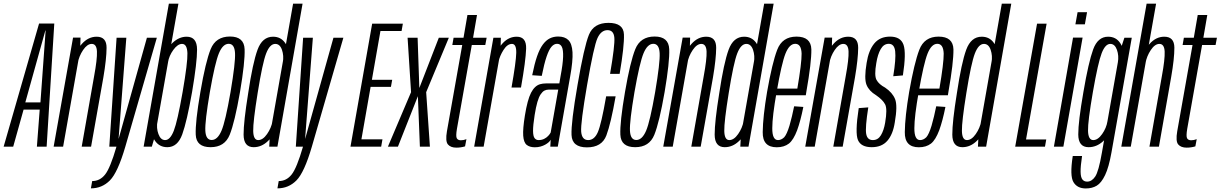

<svg xmlns="http://www.w3.org/2000/svg" viewBox="-55 -805 6700 1054"><path d="M-35 0H17.5L74.5 -203.5H163L147.5 0H201L243 -676H159.5ZM84 -243 194 -637.5H195.5L167 -243Z M239.5 0H291.5L385 -528.5L387 -598.5H346ZM393.5 0H445L512.5 -380.5Q529.5 -481 530 -542.2Q530.5 -603.5 475.5 -603.5Q429.5 -603.5 394.2 -563.8Q359 -524 350 -473.5L371.5 -457Q378.5 -497 401.2 -530.5Q424 -564 448.5 -564Q475.5 -564 477.2 -522.2Q479 -480.5 461.5 -386Z M545 0H633L806 -598H751.5L596.5 -44H596L638.5 -598H585ZM444 229Q505 229 548.2 185.5Q591.5 142 633 0L584.5 -0.5Q550.5 117 522 153Q493.5 189 451 189Z M733.5 0H778.5L796 -59.5L924.5 -785H872ZM863.5 3Q920 3 945.5 -67.5Q971 -138 999.5 -300.5Q1027 -463 1026.8 -533.2Q1026.5 -603.5 969.5 -603.5Q927.5 -603.5 892 -569.5Q856.5 -535.5 849.5 -491.5L867 -462Q873 -499 896.8 -531.5Q920.5 -564 944.5 -564Q972 -564 973.8 -513Q975.5 -462 947.5 -300Q919 -138 899 -87Q879 -36 851.5 -36Q827 -36 814.8 -69Q802.5 -102 809.5 -139.5L781 -108.5Q772.5 -64.5 796.8 -30.8Q821 3 863.5 3Z M1101 3Q1178.5 3 1206 -65.2Q1233.5 -133.5 1262.5 -300Q1290.5 -465.5 1287.8 -535Q1285 -604.5 1207.5 -604.5Q1129.5 -604.5 1101.5 -535.2Q1073.5 -466 1045 -300Q1016.5 -134 1019.5 -65.5Q1022.5 3 1101 3ZM1107 -36.5Q1075 -36.5 1072.2 -87Q1069.5 -137.5 1097 -299.5Q1125.5 -462 1147 -513.2Q1168.5 -564.5 1200.5 -564.5Q1232.5 -564.5 1235.2 -513.5Q1238 -462.5 1210.5 -299.5Q1182.5 -138 1160.8 -87.2Q1139 -36.5 1107 -36.5Z M1423 0H1468L1606 -785H1554L1426 -59.5ZM1337.5 3Q1381 3 1416 -30.8Q1451 -64.5 1459 -108.5L1441 -139.5Q1434 -102 1411 -69Q1388 -36 1362.5 -36Q1336 -36 1335 -86.2Q1334 -136.5 1359.5 -295Q1386 -460 1406.2 -512Q1426.5 -564 1456 -564Q1481.5 -564 1492.8 -531.5Q1504 -499 1497.5 -462L1526 -491.5Q1534 -535.5 1510.2 -569.5Q1486.5 -603.5 1444 -603.5Q1385 -603.5 1358.8 -532Q1332.5 -460.5 1307.5 -294Q1282 -135.5 1282.2 -66.2Q1282.5 3 1337.5 3Z M1569 0H1657L1830 -598H1775.5L1620.5 -44H1620L1662.5 -598H1609ZM1468 229Q1529 229 1572.2 185.5Q1615.5 142 1657 0L1608.5 -0.5Q1574.5 117 1546 153Q1517.5 189 1475 189Z M1869 0H2037.5L2044.5 -40H1929L1979.5 -328H2091L2098 -367H1986.5L2033.5 -635H2149.5L2156.5 -675H1988Z M2074.5 0H2129.5L2239 -277L2250 0H2305L2284.5 -299L2409 -598H2354L2247 -322L2237.5 -598H2182.5L2201.5 -299Z M2450.5 5.5Q2474.5 5.5 2498 -1.5L2505.5 -41Q2490 -35 2475 -35Q2458.5 -35 2452.5 -46.2Q2446.5 -57.5 2453.5 -98.5L2535 -558H2609L2616.5 -598H2542L2563.5 -722.5H2511L2489.5 -598H2435L2428 -558H2482.5L2398.5 -84.5Q2389 -29.5 2404 -12Q2419 5.5 2450.5 5.5Z M2753 -324.5H2805Q2831 -471.5 2833.2 -537.5Q2835.5 -603.5 2781.5 -603.5Q2738.5 -603.5 2705.8 -569Q2673 -534.5 2664 -481.5L2682 -466.5Q2688 -497.5 2709 -530.8Q2730 -564 2755.5 -564Q2780 -564 2779 -515Q2778 -466 2753 -324.5ZM2548 0H2600L2692.5 -522L2694.5 -598H2653.5Z M2881 3.5Q2898 3.5 2912.2 -0.5Q2926.5 -4.5 2937.8 -10.8Q2949 -17 2956.8 -24Q2964.5 -31 2968 -38L2966 0H3007L3075 -385.5Q3090.5 -471 3087.8 -518.2Q3085 -565.5 3065.2 -585Q3045.5 -604.5 3009 -604.5Q2983.5 -604.5 2963 -594.2Q2942.5 -584 2925 -560.5Q2907.5 -537 2893.2 -495.8Q2879 -454.5 2866.5 -392L2919 -388.5Q2932.5 -456 2945.5 -494.2Q2958.5 -532.5 2972.5 -548.5Q2986.5 -564.5 3003 -564.5Q3021 -564.5 3029.2 -548Q3037.5 -531.5 3036.2 -492.5Q3035 -453.5 3022 -385.5L3015.5 -347H2941.5Q2925 -347 2910 -342.8Q2895 -338.5 2882.8 -327Q2870.5 -315.5 2860.2 -295.8Q2850 -276 2841.8 -245.2Q2833.5 -214.5 2826.5 -171Q2814.5 -97 2817.2 -59.8Q2820 -22.5 2836.5 -9.5Q2853 3.5 2881 3.5ZM2901.5 -36Q2888 -36 2879.8 -46.5Q2871.5 -57 2871.2 -86.5Q2871 -116 2880 -173.5Q2887 -217.5 2895 -245Q2903 -272.5 2913 -287.2Q2923 -302 2933.5 -307.5Q2944 -313 2956 -313H3009.5L2968 -77.5Q2963.5 -68.5 2954.2 -58.8Q2945 -49 2931.8 -42.5Q2918.5 -36 2901.5 -36Z M3167 4Q3249 4 3273.8 -61.8Q3298.5 -127.5 3324.5 -276H3272.5Q3246 -123.5 3227 -79.8Q3208 -36 3174 -36Q3139.5 -36 3135.5 -81.5Q3131.5 -127 3168 -339Q3205 -552.5 3225 -596Q3245 -639.5 3280 -639.5Q3314 -639.5 3317.5 -598Q3321 -556.5 3294 -399.5H3346.5Q3372.5 -552 3370.2 -615.8Q3368 -679.5 3285.5 -679.5Q3204.5 -679.5 3178 -614.2Q3151.5 -549 3115.5 -339Q3079.5 -131.5 3082.5 -63.8Q3085.5 4 3167 4Z M3432 3Q3509.5 3 3537 -65.2Q3564.5 -133.5 3593.5 -300Q3621.5 -465.5 3618.8 -535Q3616 -604.5 3538.5 -604.5Q3460.5 -604.5 3432.5 -535.2Q3404.5 -466 3376 -300Q3347.5 -134 3350.5 -65.5Q3353.5 3 3432 3ZM3438 -36.5Q3406 -36.5 3403.2 -87Q3400.5 -137.5 3428 -299.5Q3456.5 -462 3478 -513.2Q3499.5 -564.5 3531.5 -564.5Q3563.5 -564.5 3566.2 -513.5Q3569 -462.5 3541.5 -299.5Q3513.5 -138 3491.8 -87.2Q3470 -36.5 3438 -36.5Z M3586 0H3638L3731.5 -528.5L3733.5 -598.5H3692.5ZM3740 0H3791.5L3859 -380.5Q3876 -481 3876.5 -542.2Q3877 -603.5 3822 -603.5Q3776 -603.5 3740.8 -563.8Q3705.5 -524 3696.5 -473.5L3718 -457Q3725 -497 3747.8 -530.5Q3770.5 -564 3795 -564Q3822 -564 3823.8 -522.2Q3825.5 -480.5 3808 -386Z M4009 0H4054L4192 -785H4140L4012 -59.5ZM3923.5 3Q3967 3 4002 -30.8Q4037 -64.5 4045 -108.5L4027 -139.5Q4020 -102 3997 -69Q3974 -36 3948.5 -36Q3922 -36 3921 -86.2Q3920 -136.5 3945.5 -295Q3972 -460 3992.2 -512Q4012.5 -564 4042 -564Q4067.5 -564 4078.8 -531.5Q4090 -499 4083.5 -462L4112 -491.5Q4120 -535.5 4096.2 -569.5Q4072.5 -603.5 4030 -603.5Q3971 -603.5 3944.8 -532Q3918.5 -460.5 3893.5 -294Q3868 -135.5 3868.2 -66.2Q3868.5 3 3923.5 3Z M4209 3.5 4216 -36Q4184 -36 4184.5 -101.5Q4184.5 -166 4208.5 -301Q4235.5 -456.5 4257 -511Q4278.5 -564.5 4310.5 -564.5Q4343.5 -564.5 4345.5 -511Q4346 -459 4322 -318.5H4204.5L4198.5 -282H4368.5Q4370.5 -292 4371.5 -301Q4400 -463 4399 -534Q4397 -604 4317.5 -604Q4239 -604 4211.5 -531.5Q4184 -459.5 4156 -301Q4133 -164.5 4132 -80Q4130.5 3.5 4209 3.5ZM4216 -36 4209 3.5Q4249.5 3.5 4276 -17Q4301 -37 4321 -90Q4340 -142.5 4355 -218L4304.5 -221.5Q4293 -164 4279 -115.5Q4264.5 -67.5 4250 -51.5Q4234 -36 4216 -36Z M4365.5 0H4417.5L4511 -528.5L4513 -598.5H4472ZM4519.5 0H4571L4638.5 -380.5Q4655.5 -481 4656 -542.2Q4656.5 -603.5 4601.5 -603.5Q4555.5 -603.5 4520.2 -563.8Q4485 -524 4476 -473.5L4497.5 -457Q4504.5 -497 4527.2 -530.5Q4550 -564 4574.5 -564Q4601.5 -564 4603.2 -522.2Q4605 -480.5 4587.5 -386Z M4730.5 3Q4785.5 3 4816.2 -32.2Q4847 -67.5 4857 -133Q4873 -224.5 4858.8 -260.5Q4844.5 -296.5 4804 -324Q4770 -342 4756.8 -366.2Q4743.5 -390.5 4755.5 -458.5Q4763 -506.5 4779.8 -535.5Q4796.5 -564.5 4824 -564.5Q4854.5 -564.5 4859.2 -523.5Q4864 -482.5 4848.5 -386.5L4901.5 -391Q4920.5 -514 4905 -559Q4889.5 -604 4831 -604Q4775 -604 4744 -565.8Q4713 -527.5 4702.5 -460Q4688 -373.5 4701.8 -339.5Q4715.5 -305.5 4754 -282.5Q4791 -257 4804 -232Q4817 -207 4804 -131Q4797 -89.5 4781 -62.8Q4765 -36 4736.5 -36Q4706 -36 4700 -70.2Q4694 -104.5 4711.5 -215.5L4659 -211.5Q4638 -74.5 4655 -35.8Q4672 3 4730.5 3Z M4989 3.5 4996 -36Q4964 -36 4964.5 -101.5Q4964.5 -166 4988.5 -301Q5015.5 -456.5 5037 -511Q5058.5 -564.5 5090.5 -564.5Q5123.5 -564.5 5125.5 -511Q5126 -459 5102 -318.5H4984.5L4978.5 -282H5148.5Q5150.5 -292 5151.5 -301Q5180 -463 5179 -534Q5177 -604 5097.5 -604Q5019 -604 4991.5 -531.5Q4964 -459.5 4936 -301Q4913 -164.5 4912 -80Q4910.5 3.5 4989 3.5ZM4996 -36 4989 3.5Q5029.5 3.5 5056 -17Q5081 -37 5101 -90Q5120 -142.5 5135 -218L5084.5 -221.5Q5073 -164 5059 -115.5Q5044.5 -67.5 5030 -51.5Q5014 -36 4996 -36Z M5313.5 0H5358.5L5496.5 -785H5444.5L5316.5 -59.5ZM5228 3Q5271.5 3 5306.5 -30.8Q5341.5 -64.5 5349.5 -108.5L5331.5 -139.5Q5324.5 -102 5301.5 -69Q5278.5 -36 5253 -36Q5226.5 -36 5225.5 -86.2Q5224.5 -136.5 5250 -295Q5276.5 -460 5296.8 -512Q5317 -564 5346.5 -564Q5372 -564 5383.2 -531.5Q5394.5 -499 5388 -462L5416.5 -491.5Q5424.5 -535.5 5400.8 -569.5Q5377 -603.5 5334.5 -603.5Q5275.5 -603.5 5249.2 -532Q5223 -460.5 5198 -294Q5172.5 -135.5 5172.8 -66.2Q5173 3 5228 3Z M5518 0H5681.5L5688.5 -39.5H5577.5L5690.5 -675H5638Z M5730.5 0H5782.5L5888 -598.5H5835.5ZM5860.5 -738 5848.5 -671.5H5900.5L5912.5 -738Z M5905.5 229.5Q5940.5 229.5 5965.8 214.2Q5991 199 6011.5 156.2Q6032 113.5 6046.5 32L6158 -598H6117.5L6091.5 -519L5994 33Q5976 136.5 5957.2 164.2Q5938.5 192 5913 192Q5896 192 5886.8 180Q5877.5 168 5877 138Q5876.5 108 5885 51.5H5834Q5817 160 5837.8 194.8Q5858.5 229.5 5905.5 229.5ZM5921 3Q5964.5 3 5999.8 -28.8Q6035 -60.5 6043.5 -108.5L6024.5 -139.5Q6018.5 -102 5995.2 -69Q5972 -36 5946.5 -36Q5919 -36 5917.8 -87Q5916.5 -138 5944.5 -300Q5973 -462.5 5992.8 -513.2Q6012.5 -564 6040 -564Q6065 -564 6076.5 -531.5Q6088 -499 6081.5 -462L6110 -489.5Q6117.5 -533.5 6094.5 -568.5Q6071.5 -603.5 6028 -603.5Q5971.5 -603.5 5946 -533.8Q5920.5 -464 5892.5 -300Q5864 -137 5864.2 -67Q5864.5 3 5921 3Z M6100.5 0H6152.5L6291.5 -785H6239.5ZM6255 0H6307L6374.5 -383.5Q6392 -483.5 6391.8 -543.5Q6391.5 -603.5 6336.5 -603.5Q6290.5 -603.5 6255.5 -563.8Q6220.5 -524 6211.5 -473.5L6233 -457Q6240 -497 6262.5 -530.5Q6285 -564 6309.5 -564Q6336.5 -564 6338.5 -522.2Q6340.5 -480.5 6323 -386Z M6459.5 5.5Q6483.5 5.5 6507 -1.5L6514.5 -41Q6499 -35 6484 -35Q6467.5 -35 6461.5 -46.2Q6455.5 -57.5 6462.5 -98.5L6544 -558H6618L6625.5 -598H6551L6572.5 -722.5H6520L6498.5 -598H6444L6437 -558H6491.5L6407.5 -84.5Q6398 -29.5 6413 -12Q6428 5.5 6459.5 5.5Z"/></svg>

Font: Anybody ExtraCondensed Light
Style: Italic
Weight: 300
Width: 2
Italic angle: -10°
Version: Version 1.113;gftools[0.9.25]